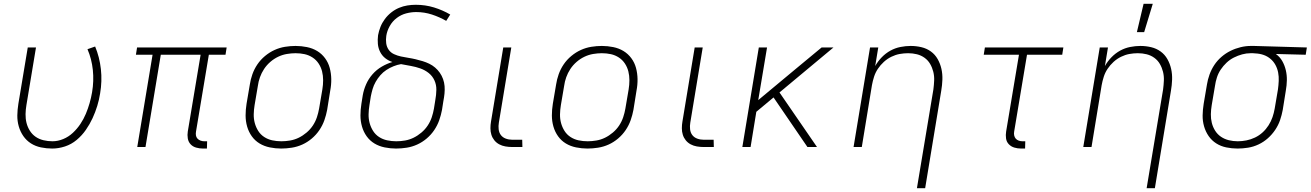

<svg xmlns="http://www.w3.org/2000/svg" viewBox="-20 -768 6847 1003"><path d="M253 8Q223 8 194 2Q165 -4 141.5 -19Q118 -34 102 -57Q86 -80 78 -108Q70 -136 70.5 -165.5Q71 -195 76 -226L125 -520H168L118 -219Q114 -196 113.5 -172Q113 -148 118.5 -126Q124 -104 136 -85Q148 -66 166 -53.5Q184 -41 207 -35.5Q230 -30 254 -30Q282 -30 310 -41.5Q338 -53 360.5 -74Q383 -95 400 -120.5Q417 -146 428.5 -173.5Q440 -201 448 -229Q456 -257 461 -286Q471 -345 465 -402.5Q459 -460 437 -511L477 -525Q500 -470 507 -407Q514 -344 503 -280Q498 -247 488 -214.5Q478 -182 463.5 -150.5Q449 -119 428.5 -89.5Q408 -60 380.5 -37Q353 -14 319.5 -3Q286 8 253 8Z M1061 8H1040Q1022 8 1004.5 3Q987 -2 975.5 -14.5Q964 -27 961 -45Q958 -63 961 -81L1028 -482H820L740 0H697L777 -482H690L696 -520H1164L1158 -482H1071L1004 -81Q1002 -71 1003.5 -61Q1005 -51 1011.5 -44Q1018 -37 1027.5 -33.5Q1037 -30 1047 -30H1062Z M1449 8Q1419 8 1389.5 2Q1360 -4 1336 -18.5Q1312 -33 1295.5 -56Q1279 -79 1271 -107Q1263 -135 1263 -165Q1263 -195 1268 -226L1285 -326Q1289 -353 1298.5 -380Q1308 -407 1324.5 -431.5Q1341 -456 1364.5 -475.5Q1388 -495 1414.5 -507Q1441 -519 1469 -523.5Q1497 -528 1524 -528Q1554 -528 1583.5 -522Q1613 -516 1637 -501.5Q1661 -487 1678 -464Q1695 -441 1702.5 -413Q1710 -385 1710.5 -355Q1711 -325 1705 -294L1689 -194Q1684 -167 1674.5 -140Q1665 -113 1648.5 -88.5Q1632 -64 1609 -44.5Q1586 -25 1559.5 -13Q1533 -1 1504.5 3.5Q1476 8 1449 8ZM1450 -30Q1472 -30 1495.5 -34Q1519 -38 1540.5 -48.5Q1562 -59 1581.5 -75.5Q1601 -92 1614.5 -112.5Q1628 -133 1635.5 -155.5Q1643 -178 1647 -201L1664 -301Q1668 -325 1668 -349Q1668 -373 1662.5 -395Q1657 -417 1644.5 -436Q1632 -455 1613 -467.5Q1594 -480 1571.5 -485Q1549 -490 1524 -490Q1502 -490 1478.5 -486Q1455 -482 1433 -471.5Q1411 -461 1392 -444.5Q1373 -428 1359.5 -407.5Q1346 -387 1338 -364.5Q1330 -342 1327 -319L1310 -219Q1306 -195 1305.5 -171Q1305 -147 1311 -125Q1317 -103 1329 -84Q1341 -65 1360 -52.5Q1379 -40 1402 -35Q1425 -30 1450 -30Z M2049 8Q2019 8 1989.5 2Q1960 -4 1936 -18.5Q1912 -33 1895.5 -56Q1879 -79 1871 -107Q1863 -135 1863 -165Q1863 -195 1868 -226L1875 -270Q1880 -299 1892.5 -327.5Q1905 -356 1926 -380Q1947 -404 1974.5 -420Q2002 -436 2030 -444Q2009 -451 1992.5 -464Q1976 -477 1966 -496.5Q1956 -516 1954 -538.5Q1952 -561 1955 -584Q1959 -606 1967.5 -627.5Q1976 -649 1990.5 -668.5Q2005 -688 2024 -703Q2043 -718 2064.5 -727Q2086 -736 2108 -739.5Q2130 -743 2152 -743Q2202 -743 2247.5 -729Q2293 -715 2332 -692L2311 -659Q2276 -679 2236.5 -692Q2197 -705 2154 -705Q2128 -705 2101.5 -698Q2075 -691 2052.5 -674Q2030 -657 2016 -632Q2002 -607 1998 -581Q1995 -561 1997.5 -542Q2000 -523 2010.5 -508Q2021 -493 2038.5 -485Q2056 -477 2074.5 -473Q2093 -469 2112.5 -466Q2132 -463 2151 -458.5Q2170 -454 2188 -448.5Q2206 -443 2222.5 -435Q2239 -427 2253 -415Q2267 -403 2277.5 -388Q2288 -373 2294.5 -355Q2301 -337 2302.5 -318Q2304 -299 2302 -279Q2300 -259 2296 -239L2289 -194Q2284 -167 2274.5 -140Q2265 -113 2248.5 -88.5Q2232 -64 2209 -44.5Q2186 -25 2159.5 -13Q2133 -1 2105 3.5Q2077 8 2049 8ZM2050 -30Q2073 -30 2096 -34Q2119 -38 2140.5 -48.5Q2162 -59 2181.5 -75.5Q2201 -92 2214.5 -112.5Q2228 -133 2235.5 -155.5Q2243 -178 2247 -201L2254 -245Q2259 -272 2259.5 -298.5Q2260 -325 2249.5 -348Q2239 -371 2219.5 -386.5Q2200 -402 2176 -410.5Q2152 -419 2126.5 -423.5Q2101 -428 2075 -433Q2056 -430 2036 -422Q2016 -414 1998.5 -402.5Q1981 -391 1967 -375Q1953 -359 1942.5 -340.5Q1932 -322 1926.5 -303Q1921 -284 1917 -264L1910 -219Q1906 -195 1905.5 -171Q1905 -147 1911 -125Q1917 -103 1929 -84Q1941 -65 1960 -52.5Q1979 -40 2002.5 -35Q2026 -30 2050 -30Z M2656 0Q2638 0 2620.5 -3Q2603 -6 2588 -14Q2573 -22 2562.5 -35Q2552 -48 2547 -64Q2542 -80 2542 -98Q2542 -116 2545 -133L2609 -520H2651L2586 -127Q2583 -110 2585 -92.5Q2587 -75 2596.5 -62.5Q2606 -50 2622 -44Q2638 -38 2656 -38H2708L2709 0Z M3049 8Q3019 8 2989.5 2Q2960 -4 2936 -18.5Q2912 -33 2895.5 -56Q2879 -79 2871 -107Q2863 -135 2863 -165Q2863 -195 2868 -226L2885 -326Q2889 -353 2898.5 -380Q2908 -407 2924.5 -431.5Q2941 -456 2964.5 -475.5Q2988 -495 3014.5 -507Q3041 -519 3069 -523.5Q3097 -528 3124 -528Q3154 -528 3183.5 -522Q3213 -516 3237 -501.5Q3261 -487 3278 -464Q3295 -441 3302.5 -413Q3310 -385 3310.5 -355Q3311 -325 3305 -294L3289 -194Q3284 -167 3274.5 -140Q3265 -113 3248.5 -88.5Q3232 -64 3209 -44.5Q3186 -25 3159.5 -13Q3133 -1 3104.5 3.5Q3076 8 3049 8ZM3050 -30Q3072 -30 3095.5 -34Q3119 -38 3140.5 -48.5Q3162 -59 3181.5 -75.5Q3201 -92 3214.5 -112.5Q3228 -133 3235.5 -155.5Q3243 -178 3247 -201L3264 -301Q3268 -325 3268 -349Q3268 -373 3262.5 -395Q3257 -417 3244.5 -436Q3232 -455 3213 -467.5Q3194 -480 3171.5 -485Q3149 -490 3124 -490Q3102 -490 3078.5 -486Q3055 -482 3033 -471.5Q3011 -461 2992 -444.5Q2973 -428 2959.5 -407.5Q2946 -387 2938 -364.5Q2930 -342 2927 -319L2910 -219Q2906 -195 2905.5 -171Q2905 -147 2911 -125Q2917 -103 2929 -84Q2941 -65 2960 -52.5Q2979 -40 3002 -35Q3025 -30 3050 -30Z M3656 0Q3638 0 3620.5 -3Q3603 -6 3588 -14Q3573 -22 3562.5 -35Q3552 -48 3547 -64Q3542 -80 3542 -98Q3542 -116 3545 -133L3609 -520H3651L3586 -127Q3583 -110 3585 -92.5Q3587 -75 3596.5 -62.5Q3606 -50 3622 -44Q3638 -38 3656 -38H3708L3709 0Z M4198 0 4021 -259 3931 -184 3901 0H3858L3944 -520H3987L3941 -245L4132 -404L4272 -520H4334L4052 -285L4248 0Z M4770 215 4856 -301Q4859 -324 4860 -347.5Q4861 -371 4855.5 -393Q4850 -415 4839 -434Q4828 -453 4810 -466Q4792 -479 4770 -484.5Q4748 -490 4724 -490Q4702 -490 4680 -486Q4658 -482 4636.5 -471.5Q4615 -461 4597 -444.5Q4579 -428 4566 -408.5Q4553 -389 4546 -367Q4539 -345 4535 -323L4482 0H4439L4525 -520H4568L4552 -423Q4566 -448 4586.5 -469Q4607 -490 4631.5 -503.5Q4656 -517 4683.5 -522.5Q4711 -528 4737 -528Q4766 -528 4793.5 -521.5Q4821 -515 4843 -499Q4865 -483 4878.5 -459Q4892 -435 4898 -408Q4904 -381 4903 -352Q4902 -323 4897 -294L4813 215Z M5335 8H5314Q5296 8 5279 3Q5262 -2 5250 -14.5Q5238 -27 5235.5 -45Q5233 -63 5236 -81L5303 -482H5119L5125 -520H5535L5529 -482H5345L5278 -81Q5276 -71 5278 -61Q5280 -51 5286 -44Q5292 -37 5301.5 -33.5Q5311 -30 5321 -30H5336Z M5970 215 6056 -301Q6059 -324 6060 -347.5Q6061 -371 6055.5 -393Q6050 -415 6039 -434Q6028 -453 6010 -466Q5992 -479 5970 -484.5Q5948 -490 5924 -490Q5902 -490 5880 -486Q5858 -482 5836.5 -471.5Q5815 -461 5797 -444.5Q5779 -428 5766 -408.5Q5753 -389 5746 -367Q5739 -345 5735 -323L5682 0H5639L5725 -520H5768L5752 -423Q5766 -448 5786.5 -469Q5807 -490 5831.5 -503.5Q5856 -517 5883.5 -522.5Q5911 -528 5937 -528Q5966 -528 5993.5 -521.5Q6021 -515 6043 -499Q6065 -483 6078.5 -459Q6092 -435 6098 -408Q6104 -381 6103 -352Q6102 -323 6097 -294L6013 215ZM5919 -600 5954 -748H6002L5957 -600Z M6445 8Q6415 8 6386 2Q6357 -4 6333.5 -19Q6310 -34 6294 -57Q6278 -80 6270 -108Q6262 -136 6262.5 -165.5Q6263 -195 6268 -226L6285 -326Q6289 -352 6298.5 -378.5Q6308 -405 6323.5 -428.5Q6339 -452 6361 -471Q6383 -490 6408.5 -502.5Q6434 -515 6461 -521.5Q6488 -528 6514 -528H6531L6807 -520L6801 -482L6645 -486Q6666 -471 6678.5 -449Q6691 -427 6697 -401.5Q6703 -376 6702.5 -349Q6702 -322 6697 -294L6681 -194Q6676 -167 6667 -140.5Q6658 -114 6641.5 -89.5Q6625 -65 6603 -45.5Q6581 -26 6554.5 -13.5Q6528 -1 6500 3.5Q6472 8 6445 8ZM6446 -30Q6468 -30 6491 -34.5Q6514 -39 6536 -49.5Q6558 -60 6576 -76.5Q6594 -93 6607 -113.5Q6620 -134 6627.5 -156Q6635 -178 6639 -201L6656 -301Q6659 -323 6660 -345.5Q6661 -368 6657 -389Q6653 -410 6643 -428.5Q6633 -447 6617 -460.5Q6601 -474 6581 -481Q6561 -488 6538 -489L6525 -490H6513Q6491 -490 6469 -484Q6447 -478 6426 -467.5Q6405 -457 6387.5 -440.5Q6370 -424 6357 -404.5Q6344 -385 6337 -363Q6330 -341 6327 -319L6310 -219Q6306 -195 6305.5 -171.5Q6305 -148 6310.5 -126Q6316 -104 6328 -85Q6340 -66 6358.5 -53.5Q6377 -41 6399.5 -35.5Q6422 -30 6446 -30Z"/></svg>

Font: Iosevka Aile Extralight
Style: Italic
Weight: 200
Italic angle: -9°
Designer: Belleve Invis
Foundry: Belleve Invis
Version: Version 31.1.0; ttfautohint (v1.8.4)